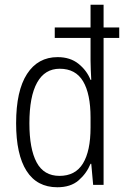

<svg xmlns="http://www.w3.org/2000/svg" viewBox="-20 -780 533 810"><path d="M222 10Q136 10 92 -59Q48 -128 48 -260Q48 -397 94 -468Q140 -539 223 -539Q276 -539 311 -511Q346 -483 362 -443H365Q364 -464 363 -485Q362 -506 362 -524V-620H211V-664H362V-760H417V-664H483V-620H417V0H373L365 -89H362Q345 -48 311.5 -19Q278 10 222 10ZM231 -38Q298 -38 330 -90.5Q362 -143 362 -242V-284Q362 -384 330.5 -437Q299 -490 232 -490Q169 -490 136.5 -431.5Q104 -373 104 -260Q104 -152 134.5 -95Q165 -38 231 -38Z"/></svg>

Font: Noto Sans Khmer UI Condensed Light
Style: Regular
Weight: 300
Width: 3
Designer: Danh Hong and the Monotype Design Team
Foundry: Monotype Imaging Inc.
Version: Version 2.002; ttfautohint (v1.8.4.7-5d5b)